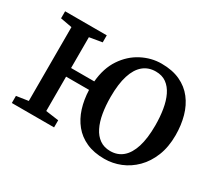

<svg xmlns="http://www.w3.org/2000/svg" viewBox="-111 -765 1093 982"><g transform="rotate(30 435.5 -274.0)"><path d="M584 11Q522.5 11 477.5 -9.2Q432.5 -29.5 403 -65.8Q373.5 -102 358.2 -150.5Q343 -199 341 -255.5H205.5V-52.5L282 -42V0H32.5V-42L102.5 -52.5V-488.5L34 -501V-542.5H280V-501L205.5 -488.5V-306.5H342.5Q349.5 -387.5 387 -443.5Q424.5 -499.5 480.2 -528.5Q536 -557.5 596 -557.5Q660 -557.5 706.2 -536Q752.5 -514.5 782.2 -476Q812 -437.5 826.2 -386.2Q840.5 -335 840.5 -275.5Q840.5 -206 819 -152.5Q797.5 -99 761 -62.5Q724.5 -26 678.8 -7.5Q633 11 584 11ZM590.5 -38.5Q633.5 -38.5 663.5 -64Q693.5 -89.5 709.5 -140.2Q725.5 -191 725.5 -267Q725.5 -317.5 718.2 -361.2Q711 -405 695 -438Q679 -471 653.5 -489.5Q628 -508 590.5 -508Q547.5 -508 517 -482.8Q486.5 -457.5 470.5 -407Q454.5 -356.5 454.5 -280Q454.5 -228.5 462 -184.5Q469.5 -140.5 485.8 -107.8Q502 -75 528 -56.8Q554 -38.5 590.5 -38.5Z"/></g></svg>

Font: Merriweather 48pt
Style: Regular
Weight: 400
Version: Version 2.100